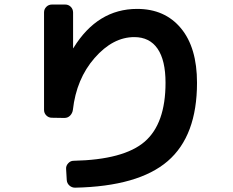

<svg xmlns="http://www.w3.org/2000/svg" viewBox="-20 -783 1040 858"><path d="M211.9 -256.8Q197.3 -256.8 187 -267.1Q176.8 -277.3 176.8 -292V-727.5Q176.8 -742.2 187 -752.4Q197.3 -762.7 211.9 -762.7H271.5Q286.1 -762.7 296.4 -752.4Q306.6 -742.2 306.6 -726.6V-568.4V-567.4Q308.6 -567.4 308.6 -569.3Q416 -743.2 592.8 -743.2Q716.8 -743.2 788.6 -656.7Q860.4 -570.3 860.4 -413.1Q860.4 -175.8 729.5 -63Q598.6 49.8 315.4 55.7Q300.8 55.7 290 45.9Q279.3 36.1 278.3 21.5L275.4 -28.3Q274.4 -42 284.7 -53.2Q294.9 -64.5 308.6 -64.5Q533.2 -69.3 626.5 -149.9Q719.7 -230.5 719.7 -413.1Q719.7 -513.7 684.1 -565.4Q648.4 -617.2 580.1 -617.2Q484.4 -617.2 402.8 -523.9Q321.3 -430.7 305.7 -292Q303.7 -277.3 293.5 -266.6Q283.2 -255.9 267.6 -255.9Z"/></svg>

Font: Rounded-L Mgen+ 1mn bold
Style: Bold
Weight: 700
Designer: [Source Han Sans]
Ryoko NISHIZUKA  (kana & ideographs); Paul D. Hunt (Latin, Greek & Cyrillic); Wenlong ZHANG  (bopomofo
Version: Version 1.059.20150602